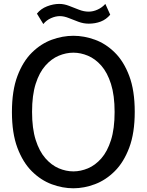

<svg xmlns="http://www.w3.org/2000/svg" viewBox="-20 -972 768 1006"><path d="M364.5 14.5Q308 14.5 251.2 -6.5Q194.5 -27.5 147.2 -74.2Q100 -121 71.2 -197.5Q42.5 -274 42.5 -385Q42.5 -497 71.2 -573.5Q100 -650 147.2 -696.5Q194.5 -743 251.2 -763.8Q308 -784.5 364.5 -784.5Q420.5 -784.5 477.2 -764Q534 -743.5 581.2 -697Q628.5 -650.5 657.2 -574.2Q686 -498 686 -386Q686 -275 657.2 -198.5Q628.5 -122 581.2 -75Q534 -28 477.2 -6.8Q420.5 14.5 364.5 14.5ZM364.5 -74Q402.5 -74 440.8 -90Q479 -106 510.8 -142Q542.5 -178 561.5 -237.8Q580.5 -297.5 580.5 -385Q580.5 -472.5 561.5 -532.2Q542.5 -592 510.8 -628Q479 -664 440.8 -680Q402.5 -696 364.5 -696Q326 -696 287.8 -680Q249.5 -664 217.8 -628.2Q186 -592.5 167 -533Q148 -473.5 148 -386Q148 -298.5 167 -238.8Q186 -179 217.8 -142.8Q249.5 -106.5 287.8 -90.2Q326 -74 364.5 -74ZM207 -846 173.5 -900.5Q193.5 -926 226.5 -938.8Q259.5 -951.5 290.5 -951.5Q316 -951.5 342.2 -941.2Q368.5 -931 394.2 -921Q420 -911 444.5 -911Q468 -911 491.5 -921.8Q515 -932.5 532 -951.5L557.5 -895Q536.5 -870 507.8 -859Q479 -848 445 -848Q417.5 -848 391.2 -857.8Q365 -867.5 340.2 -877.5Q315.5 -887.5 293.5 -887.5Q271.5 -887.5 247.5 -877Q223.5 -866.5 207 -846Z"/></svg>

Font: Junction Medium
Style: Regular
Weight: 500
Designer: Caroline Hadilaksono
Foundry: Caroline Hadilaksono, Tyler Finck, The League of Moveable Type
Version: Version 2.000; ttfautohint (v1.8.3)